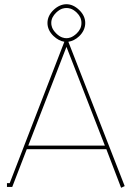

<svg xmlns="http://www.w3.org/2000/svg" viewBox="-20 -886 629 910"><path d="M295 -866C274 -866 253 -857 234 -839C215 -821 205 -800 205 -777C205 -754 215 -733 234 -715C250 -700 267 -691 285 -688L26 -18H13V0H38L107 -179H484L554 4L571 -4L304 -688C322 -691 339 -699 355 -714C374 -732 384 -754 384 -777C384 -800 374 -821 355 -839C336 -857 316 -866 295 -866ZM344 -826C358 -812 366 -797 366 -777C366 -757 358 -742 344 -728C322 -707 305 -705 295 -705C285 -705 267 -707 246 -728C225 -749 223 -767 223 -777C223 -797 232 -812 246 -826C268 -847 285 -848 295 -848C305 -848 322 -847 344 -826ZM295 -664 477 -196H114Z"/></svg>

Font: Rawengulk
Style: Light
Weight: 300
Version: Version 0.9